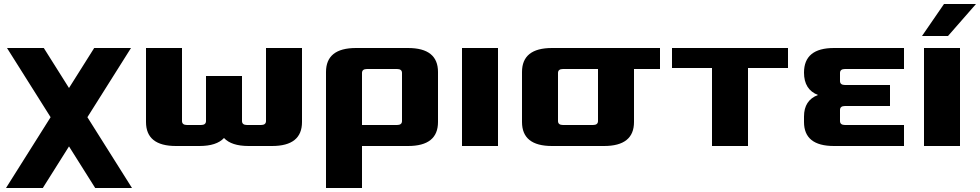

<svg xmlns="http://www.w3.org/2000/svg" viewBox="-20 -730 4900 960"><path d="M10 210 233 -144 15 -490H199L325 -290L451 -490H635L417 -144L640 210H456L325 2L194 210Z M710 -120V-490H890V-125Q890 -105 915 -105H985Q1010 -105 1010 -125V-350H1190V-125Q1190 -105 1215 -105H1285Q1310 -105 1310 -125V-490H1490V-120Q1490 0 1340 0H1223Q1137 0 1100 -40Q1063 0 977 0H860Q710 0 710 -120Z M1610 210V-370Q1610 -490 1760 -490H2020Q2170 -490 2170 -370V-120Q2170 0 2020 0H1790V210ZM1790 -105H1965Q1990 -105 1990 -125V-365Q1990 -385 1965 -385H1815Q1790 -385 1790 -365Z M2290 0V-490H2470V0Z M2590 -120V-370Q2590 -490 2740 -490H3280V-385H3150V-120Q3150 0 3000 0H2740Q2590 0 2590 -120ZM2770 -125Q2770 -105 2795 -105H2945Q2970 -105 2970 -125V-385H2795Q2770 -385 2770 -365Z M3340 -390V-490H3920V-390H3720V0H3540V-390Z M4000 -120V-147Q4000 -229 4070 -255Q4000 -282 4000 -367Q4000 -490 4150 -490H4500V-385H4205Q4180 -385 4180 -365V-325Q4180 -305 4205 -305H4430V-200H4205Q4180 -200 4180 -180V-125Q4180 -105 4205 -105H4500V0H4150Q4000 0 4000 -120Z M4600 0V-490H4780V0ZM4590 -550 4700 -710H4860L4720 -550Z"/></svg>

Font: Xolonium
Style: Bold
Weight: 700
Designer: Severin Meyer
Version: Version 4.2